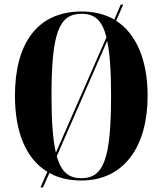

<svg xmlns="http://www.w3.org/2000/svg" viewBox="-20 -775 707 835"><path d="M156 40H167L195 -23C233 -1 280 10 334 10C518 10 622 -136 622 -358C622 -512 574 -627 485 -685L516 -755H505L477 -690C437 -713 390 -725 335 -725C139 -725 45 -582 45 -359C45 -204 91 -85 186 -28ZM223 -111C210 -167 204 -247 204 -358C204 -634 237 -715 335 -715C391 -715 424 -688 443 -613ZM334 0C280 0 246 -26 227 -96L446 -597C458 -542 463 -465 463 -358C463 -82 430 0 334 0Z"/></svg>

Font: Noto Serif Display Condensed Extra
Style: Regular
Weight: 800
Width: 3
Designer: Monotype Design Team
Foundry: Monotype Imaging Inc.
Version: Version 1.900